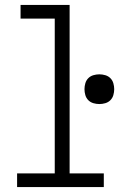

<svg xmlns="http://www.w3.org/2000/svg" viewBox="-20 -755 540 775"><path d="M49 0V-55H201V-680H63V-735H261V-55H399V0ZM381 -335Q369 -335 357 -338.5Q345 -342 336.5 -350.5Q328 -359 324.5 -371Q321 -383 321 -395Q321 -407 324.5 -419Q328 -431 336.5 -439.5Q345 -448 357 -451.5Q369 -455 381 -455Q393 -455 405 -451.5Q417 -448 425.5 -439.5Q434 -431 437.5 -419Q441 -407 441 -395Q441 -383 437.5 -371Q434 -359 425.5 -350.5Q417 -342 405 -338.5Q393 -335 381 -335Z"/></svg>

Font: Iosevka Term Light
Style: Regular
Weight: 300
Monospace: yes
Designer: Belleve Invis
Foundry: Belleve Invis
Version: Version 9.0.1; ttfautohint (v1.8.3)